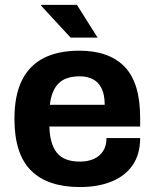

<svg xmlns="http://www.w3.org/2000/svg" viewBox="-20 -743 624 775"><path d="M302.7 12Q172.5 12 105.4 -54.6Q38.3 -121.2 38.3 -263.2Q38.3 -357.8 68.3 -418.4Q98.3 -479 156.5 -508.7Q214.8 -538.4 300.1 -538.4Q420.4 -538.4 483.1 -473.5Q545.7 -408.6 545.7 -267.9V-232.3H179.4Q181 -162.5 209.4 -126.6Q237.8 -90.7 302.7 -90.7Q334.7 -90.7 358.9 -101.6Q383 -112.5 396.4 -133.5Q409.8 -154.6 409.8 -185.7H545.7Q545.7 -119.6 514.9 -75.7Q484 -31.7 429.5 -9.9Q375 12 302.7 12ZM181.2 -320.1H402.6Q402.6 -360.6 390.2 -386Q377.7 -411.3 355.3 -423.1Q333 -434.9 301.9 -434.9Q244.8 -434.9 216.3 -406.2Q187.8 -377.5 181.2 -320.1ZM373.9 -591.2H265L145.7 -720.2L147 -723.4H290.5Z"/></svg>

Font: Archivo Variable SemiBold
Style: Regular
Weight: 600
Designer: Hector Gatti
Foundry: Omnibus-Type
Version: Version 2.001